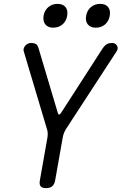

<svg xmlns="http://www.w3.org/2000/svg" viewBox="-20 -962 640 992"><path d="M218 10Q198 10 190 0.5Q182 -9 186 -30L225 -251Q227 -263 226.5 -274.5Q226 -286 222 -297L103 -696Q100 -705 103 -713Q106 -721 111.5 -727Q117 -733 124.5 -736.5Q132 -740 140 -740Q156 -740 165.5 -734.5Q175 -729 180 -710L278 -381Q281 -370 285.5 -370Q290 -370 297 -381L509 -710Q522 -729 533 -734.5Q544 -740 560 -740Q568 -740 574 -736.5Q580 -733 584 -727Q588 -721 588 -713Q588 -705 582 -696L322 -297Q315 -286 310.5 -274.5Q306 -263 304 -251L265 -30Q261 -9 249.5 0.5Q238 10 218 10ZM475 -819Q448 -819 434 -835.5Q420 -852 425 -880Q430 -909 450 -925.5Q470 -942 498 -942Q525 -942 538.5 -925.5Q552 -909 547 -880Q542 -852 522.5 -835.5Q503 -819 475 -819ZM255 -819Q228 -819 214.5 -835.5Q201 -852 205 -880Q210 -909 230 -925.5Q250 -942 277 -942Q305 -942 318.5 -925.5Q332 -909 327 -880Q322 -852 302.5 -835.5Q283 -819 255 -819Z"/></svg>

Font: Maple Mono Light
Style: Italic
Weight: 300
Italic angle: -10°
Monospace: yes
Designer: subframe7536
Version: Version 7.000